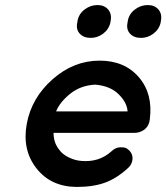

<svg xmlns="http://www.w3.org/2000/svg" viewBox="-20 -740 658 760"><path d="M283 0Q181 -1 124 -74Q67 -147 86 -250Q105 -353 188.5 -426.5Q272 -500 374 -500Q473 -500 529.5 -434.5Q586 -369 573 -268Q573 -264 572 -263Q572 -258 570 -254Q565 -236 548.5 -225Q532 -214 511 -214H192Q192 -175 214 -148Q226 -130 251 -117.5Q276 -105 302 -103Q373 -97 421 -141Q438 -157 456.5 -157Q475 -157 481.5 -152.5Q488 -148 493 -143Q506 -129 504.5 -110Q503 -91 489 -77Q444 -35 397 -17.5Q350 0 283 0ZM357 -405Q299 -402 258 -369Q217 -336 202 -299H485Q483 -334 449.5 -367Q416 -400 357 -405ZM565 -720Q592 -720 607 -702.5Q622 -685 617 -658L616 -651Q610 -624 587.5 -607Q565 -590 538 -590Q510 -590 494.5 -607Q479 -624 485 -651L486 -658Q491 -685 514 -702.5Q537 -720 565 -720ZM366 -720Q393 -720 408 -702.5Q423 -685 418 -658L417 -651Q411 -624 388.5 -607Q366 -590 339 -590Q311 -590 295.5 -607Q280 -624 286 -651L287 -658Q292 -685 315 -702.5Q338 -720 366 -720Z"/></svg>

Font: Quicksand
Style: Bold Italic
Weight: 700
Italic angle: -12°
Designer: Andrew Paglinawan
Foundry: Andrew Paglinawan
Version: 1.002